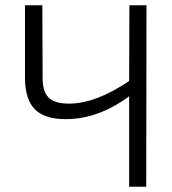

<svg xmlns="http://www.w3.org/2000/svg" viewBox="-20 -710 655 730"><path d="M536 0H471V-344Q354 -257 229 -257Q152 -257 114 -293Q76 -330 75 -411V-690H141L142 -420Q141 -363 164 -340Q187 -316 242 -316Q344 -316 471 -402L472 -690H537Z"/></svg>

Font: Taylor Sans Light
Style: Regular
Weight: 300
Italic angle: -8°
Designer: Natanael Gama
Version: Version 1.001 September 8, 2015